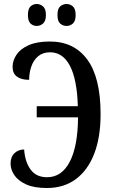

<svg xmlns="http://www.w3.org/2000/svg" viewBox="-20 -932 565 962"><path d="M314 -802Q295 -802 281.5 -814Q268 -826 268 -857Q268 -888 281.5 -900Q295 -912 314 -912Q331 -912 345 -900Q359 -888 359 -857Q359 -826 345 -814Q331 -802 314 -802ZM164 -802Q146 -802 133 -814Q120 -826 120 -857Q120 -888 133 -900Q146 -912 164 -912Q181 -912 195.5 -900Q210 -888 210 -857Q210 -826 195.5 -814Q181 -802 164 -802ZM215 10Q150 10 110 -8.5Q70 -27 51.5 -55Q33 -83 33 -112Q33 -146 52.5 -164.5Q72 -183 101 -183Q105 -122 133 -83Q161 -44 216 -44Q289 -44 329.5 -121.5Q370 -199 371 -344H164V-400H370Q366 -534 330.5 -602Q295 -670 231 -670Q195 -670 171.5 -650.5Q148 -631 137 -599Q126 -567 126 -532Q87 -532 65 -548Q43 -564 43 -597Q43 -628 62.5 -657.5Q82 -687 123.5 -705.5Q165 -724 230 -724Q351 -724 417.5 -633.5Q484 -543 484 -360Q484 -244 452 -161.5Q420 -79 360 -34.5Q300 10 215 10Z"/></svg>

Font: Noto Serif ExtraCondensed Medium
Style: Regular
Weight: 500
Width: 2
Designer: Monotype Design Team
Foundry: Monotype Imaging Inc.
Version: Version 2.015